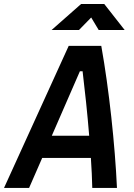

<svg xmlns="http://www.w3.org/2000/svg" viewBox="-48 -918 654 938"><path d="M-28.3 0H94.2L158.2 -146.5H396C399.4 -94.7 401.9 -45.4 402.8 0H523.4C513.7 -210.9 484.9 -481 446.8 -693.8H287.6ZM205.1 -254.9 342.3 -569.8H355.5C366.7 -476.6 378.9 -364.7 387.7 -254.9ZM204.1 -771.5H337.9L397.5 -832.5L434.1 -771.5H561L461.4 -898.4H348.1Z"/></svg>

Font: Cascadia Mono PL SemiBold
Style: Italic
Weight: 600
Italic angle: -10°
Monospace: yes
Designer: Aaron Bell
Foundry: Saja Typeworks
Version: Version 2404.023